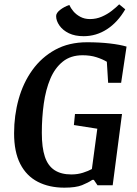

<svg xmlns="http://www.w3.org/2000/svg" viewBox="-20 -855 632 886"><path d="M277 11Q207 11 154.5 -16Q102 -43 73.5 -98.5Q45 -154 45 -240Q45 -322 66 -397.5Q87 -473 129.5 -532Q172 -591 235 -625.5Q298 -660 382 -660Q439 -660 486.5 -654.5Q534 -649 564 -640L539 -473H479L473 -570Q453 -582 425 -591Q397 -600 361 -600Q306 -600 269.5 -570.5Q233 -541 212 -491Q191 -441 182 -376.5Q173 -312 173 -242Q173 -174 187 -132Q201 -90 231.5 -70Q262 -50 309 -50Q338 -50 363 -58Q388 -66 404 -75L429 -261L321 -278L326 -329H543L500 0H430L413 -25H406Q387 -12 358.5 -0.5Q330 11 277 11ZM366 -688Q326 -688 298 -701.5Q270 -715 254.5 -737Q239 -759 239 -781Q239 -795 257.5 -809.5Q276 -824 300 -832Q306 -818 318.5 -803Q331 -788 350.5 -777.5Q370 -767 395 -767Q424 -767 449.5 -778Q475 -789 495.5 -805Q516 -821 530 -835L558 -812Q523 -752 473.5 -720Q424 -688 366 -688Z"/></svg>

Font: Faustina SemiBold
Style: Italic
Weight: 600
Italic angle: -8°
Designer: Alfonso Garcia
Foundry: http://www.omnibus-type.com
Version: Version 1.200